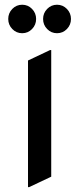

<svg xmlns="http://www.w3.org/2000/svg" viewBox="-20 -767 333 807"><path d="M97.7 19.5V-512.7L190.4 -556.6H195.3V-24.4L102.5 19.5ZM178.2 -645Q161.1 -662.6 161.1 -687.3Q161.1 -711.9 178.2 -729.5Q195.3 -747.1 219.7 -747.1Q244.1 -747.1 261.2 -729.5Q278.3 -711.9 278.3 -687.3Q278.3 -662.6 261.2 -645Q244.1 -627.4 219.7 -627.4Q195.3 -627.4 178.2 -645ZM31.7 -645Q14.6 -662.6 14.6 -687.3Q14.6 -711.9 31.7 -729.5Q48.8 -747.1 73.2 -747.1Q97.7 -747.1 114.7 -729.5Q131.8 -711.9 131.8 -687.3Q131.8 -662.6 114.7 -645Q97.7 -627.4 73.2 -627.4Q48.8 -627.4 31.7 -645Z"/></svg>

Font: Nova Slim
Style: Book
Weight: 400
Version: Version 2.000